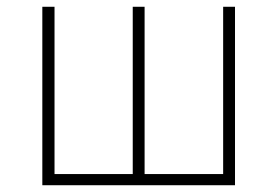

<svg xmlns="http://www.w3.org/2000/svg" viewBox="-20 -547 820 567"><path d="M105 -527H141V-33H372V-527H407V-33H639V-527H674V0H105Z"/></svg>

Font: SpoqaHanSansJP-Thin
Style: Regular
Weight: 250
Designer: [Source Han Sans]
Ryoko NISHIZUKA  (kana & ideographs); Paul D. Hunt (Latin, Greek & Cyrillic); Wenlong ZHANG  (bopomofo
Foundry: Spoqa (http://bi.spoqa.com)
Version: Version 1.002.20150607